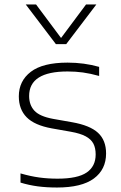

<svg xmlns="http://www.w3.org/2000/svg" viewBox="-20 -828 540 857"><path d="M71.5 -13V-54Q116.5 -41 155 -35.8Q193.5 -30.5 237 -30.5Q326.5 -30.5 366.8 -58Q407 -85.5 407 -138.5Q407 -167.5 396.8 -187Q386.5 -206.5 362.5 -219.5Q338.5 -232.5 296 -240L211 -255Q134 -269 99 -304.5Q64 -340 64 -398Q64 -466.5 117.5 -507.5Q171 -548.5 281.5 -548.5Q355.5 -548.5 422.5 -529.5V-489Q383 -500 350.2 -504.5Q317.5 -509 281.5 -509Q110 -509 110 -399.5Q110 -359.5 133.5 -334Q157 -308.5 216.5 -297.5L301.5 -282.5Q381.5 -268.5 417.5 -235.2Q453.5 -202 453.5 -143Q453.5 -71.5 399 -31.2Q344.5 9 234.5 9Q188 9 148.5 3.8Q109 -1.5 71.5 -13ZM364 -808H410L275.5 -631H229.5L95 -808H141L252.5 -658.5Z"/></svg>

Font: Encode Sans Expanded ExtraLight
Style: Regular
Weight: 275
Width: 7
Designer: Multiple Designers
Foundry: Impallari Type
Version: Version 2.000